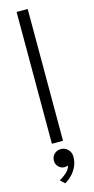

<svg xmlns="http://www.w3.org/2000/svg" viewBox="-137 -723 475 968"><g transform="rotate(-15 100.0 -239.0)"><path d="M119.5 0H61.5V-688H119.5ZM75 210 52 188Q69 180 88 163.5Q107 147 111.5 126.5Q103 130.5 92.5 130.5Q74.5 130.5 61.8 117.2Q49 104 49 86.5Q49 64.5 63 51Q77 37.5 98 37.5Q119 37.5 134.2 52.5Q149.5 67.5 149.5 91.5Q149.5 118 139 141Q128.5 164 111.5 181.5Q94.5 199 75 210Z"/></g></svg>

Font: League Spartan Thin Light
Style: Regular
Weight: 300
Version: Version 2.002